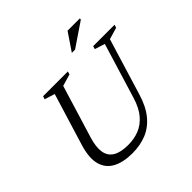

<svg xmlns="http://www.w3.org/2000/svg" viewBox="-215 -1060 1266 1266"><g transform="rotate(-45 418.5 -427.0)"><path d="M199.5 -257.5Q178.5 -188.5 186.2 -141.8Q194 -95 232.5 -71.8Q271 -48.5 341 -48.5Q395.5 -48.5 442.2 -66.8Q489 -85 525.8 -127.8Q562.5 -170.5 585 -245L702 -629L631 -651.5L637.5 -673H837L830 -651.5L748 -627.5L628 -234Q602 -146.5 558.2 -92.8Q514.5 -39 455 -14.5Q395.5 10 322 10Q236.5 10 182 -19.5Q127.5 -49 111.2 -110Q95 -171 123.5 -264.5L235 -629L163.5 -651.5L170.5 -673H401.5L395 -651.5L312.5 -627.5ZM506.5 -741 590 -864.5H704.5L704 -854.5L536.5 -741Z"/></g></svg>

Font: Newsreader 17pt
Style: Italic
Weight: 400
Italic angle: -17°
Version: Version 1.003